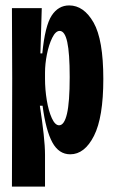

<svg xmlns="http://www.w3.org/2000/svg" viewBox="-20 -558 418 708"><path d="M24 130 25 -269 24 -528H134L129 -361H136Q146 -463 170.5 -500.5Q195 -538 235 -538Q289 -538 325 -475Q361 -412 361 -267Q361 -125 326.5 -57Q292 11 239 11Q197 11 173 -33Q149 -77 137 -168H127Q136 -109 141 -63.5Q146 -18 146 13V130ZM198 -96Q217 -96 227 -138.5Q237 -181 237 -274Q237 -362 228 -403Q219 -444 200 -444Q185 -444 172.5 -418.5Q160 -393 153 -357.5Q146 -322 146 -290V-268Q146 -228 152.5 -188.5Q159 -149 171 -122.5Q183 -96 198 -96Z"/></svg>

Font: Bricolage Grotesque 48pt Condensed SemiBold
Style: Regular
Weight: 600
Width: 3
Designer: Mathieu Triay
Foundry: Atelier Triay
Version: Version 1.000; ttfautohint (v1.8.4.7-5d5b);gftools[0.9.32]